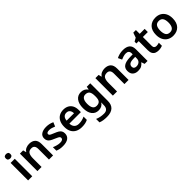

<svg xmlns="http://www.w3.org/2000/svg" viewBox="337 -2364 4216 4216"><g transform="rotate(-45 2445.5 -256.0)"><path d="M209 -543V0H80V-543ZM145 -752Q174 -752 195 -737.5Q216 -723 216 -685Q216 -648 195 -633Q174 -618 145 -618Q115 -618 94.5 -633Q74 -648 74 -685Q74 -723 94.5 -737.5Q115 -752 145 -752Z M662 -553Q753 -553 804.5 -505.5Q856 -458 856 -354V0H728V-327Q728 -388 704 -418.5Q680 -449 629 -449Q554 -449 526 -401Q498 -353 498 -264V0H369V-543H469L487 -472H494Q520 -514 565.5 -533.5Q611 -553 662 -553Z M1384 -157Q1384 -76 1325.5 -33Q1267 10 1157 10Q1100 10 1059.5 2Q1019 -6 981 -23V-131Q1021 -113 1070 -99.5Q1119 -86 1161 -86Q1213 -86 1235 -102Q1257 -118 1257 -144Q1257 -160 1248.5 -172.5Q1240 -185 1214 -200Q1188 -215 1135 -236Q1083 -257 1049 -278Q1015 -299 997.5 -329Q980 -359 980 -404Q980 -477 1038 -515Q1096 -553 1191 -553Q1241 -553 1286 -543Q1331 -533 1376 -512L1336 -417Q1298 -433 1261.5 -444Q1225 -455 1188 -455Q1148 -455 1127.5 -443.5Q1107 -432 1107 -410Q1107 -394 1117 -381.5Q1127 -369 1153.5 -356.5Q1180 -344 1229 -324Q1277 -305 1311.5 -284.5Q1346 -264 1365 -234Q1384 -204 1384 -157Z M1723 -553Q1797 -553 1850 -523.5Q1903 -494 1931.5 -439Q1960 -384 1960 -307V-241H1603Q1605 -169 1643.5 -129Q1682 -89 1751 -89Q1803 -89 1845 -99Q1887 -109 1932 -130V-28Q1891 -8 1848 1Q1805 10 1745 10Q1665 10 1603.5 -20.5Q1542 -51 1507 -113Q1472 -175 1472 -267Q1472 -361 1503.5 -424Q1535 -487 1591.5 -520Q1648 -553 1723 -553ZM1724 -458Q1674 -458 1643 -426Q1612 -394 1606 -330H1836Q1835 -386 1808 -422Q1781 -458 1724 -458Z M2268 -553Q2319 -553 2359.5 -533Q2400 -513 2429 -472H2433L2445 -543H2553V4Q2553 120 2487.5 180Q2422 240 2291 240Q2233 240 2183.5 232.5Q2134 225 2090 207V101Q2184 143 2298 143Q2360 143 2392 109Q2424 75 2424 10V-4Q2424 -20 2425.5 -39.5Q2427 -59 2428 -71H2424Q2396 -29 2356 -9.5Q2316 10 2265 10Q2166 10 2110 -64Q2054 -138 2054 -270Q2054 -402 2111 -477.5Q2168 -553 2268 -553ZM2303 -447Q2246 -447 2216 -402Q2186 -357 2186 -269Q2186 -181 2215.5 -136.5Q2245 -92 2305 -92Q2370 -92 2400.5 -128Q2431 -164 2431 -251V-270Q2431 -365 2400.5 -406Q2370 -447 2303 -447Z M3006 -553Q3097 -553 3148.5 -505.5Q3200 -458 3200 -354V0H3072V-327Q3072 -388 3048 -418.5Q3024 -449 2973 -449Q2898 -449 2870 -401Q2842 -353 2842 -264V0H2713V-543H2813L2831 -472H2838Q2864 -514 2909.5 -533.5Q2955 -553 3006 -553Z M3574 -553Q3680 -553 3735 -507Q3790 -461 3790 -364V0H3699L3674 -75H3670Q3635 -31 3596 -10.5Q3557 10 3489 10Q3416 10 3368 -31Q3320 -72 3320 -158Q3320 -243 3382 -285Q3444 -327 3569 -331L3662 -334V-361Q3662 -412 3637.5 -434Q3613 -456 3569 -456Q3528 -456 3490 -444Q3452 -432 3416 -416L3374 -505Q3415 -527 3466.5 -540Q3518 -553 3574 -553ZM3597 -254Q3516 -251 3484.5 -225.5Q3453 -200 3453 -157Q3453 -120 3475.5 -103Q3498 -86 3533 -86Q3588 -86 3625 -117.5Q3662 -149 3662 -210V-256Z M4160 -93Q4184 -93 4206 -97.5Q4228 -102 4248 -108V-12Q4227 -3 4195 3.5Q4163 10 4127 10Q4080 10 4042.5 -5.5Q4005 -21 3982.5 -59.5Q3960 -98 3960 -166V-445H3888V-501L3968 -546L4008 -661H4089V-543H4243V-445H4089V-167Q4089 -130 4109 -111.5Q4129 -93 4160 -93Z M4843 -272Q4843 -137 4773 -63.5Q4703 10 4583 10Q4508 10 4450 -23Q4392 -56 4358.5 -119Q4325 -182 4325 -272Q4325 -407 4395 -480Q4465 -553 4586 -553Q4662 -553 4719.5 -520Q4777 -487 4810 -424.5Q4843 -362 4843 -272ZM4457 -272Q4457 -187 4487 -140.5Q4517 -94 4585 -94Q4651 -94 4681.5 -140.5Q4712 -187 4712 -272Q4712 -358 4681.5 -403Q4651 -448 4584 -448Q4517 -448 4487 -403Q4457 -358 4457 -272Z"/></g></svg>

Font: Noto Sans Kawi SemiBold
Style: Regular
Weight: 600
Designer: Fadhl Haqq
Version: Version 1.000